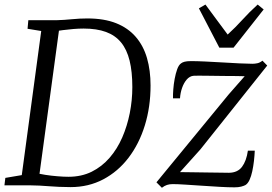

<svg xmlns="http://www.w3.org/2000/svg" viewBox="-22 -834 1226 864"><path d="M105.5 -743H231Q266.5 -744 301.5 -747.5Q336.5 -751 371 -751Q447 -751 500.8 -729.5Q554.5 -708 589 -668Q623.5 -628 639.5 -572.5Q655.5 -517 655.5 -449Q655.5 -353 629.8 -269.8Q604 -186.5 556.5 -124.2Q509 -62 442.8 -27Q376.5 8 295.5 8Q267.5 8 243.5 6.8Q219.5 5.5 197.8 4Q176 2.5 155.5 1.2Q135 0 113 0H-2L2 -33.5L76 -46L163.5 -694.5L102 -704.5ZM151 -16.5 136 -57Q154.5 -51.5 181.8 -47.2Q209 -43 237 -40.8Q265 -38.5 286 -38.5Q344.5 -38.5 390.5 -61.2Q436.5 -84 471 -123.8Q505.5 -163.5 528 -215.2Q550.5 -267 562 -325Q573.5 -383 573.5 -442Q573.5 -511.5 561.2 -561.2Q549 -611 522.8 -643Q496.5 -675 455 -690.2Q413.5 -705.5 354 -705.5Q333 -705.5 308.2 -703.5Q283.5 -701.5 261.5 -698.5Q239.5 -695.5 226 -693.5L248 -731ZM1079 -491Q1067 -491.5 1041.5 -491.8Q1016 -492 984.5 -492.2Q953 -492.5 923 -493Q893 -493.5 872.5 -493.5Q852 -493.5 848.5 -493Q831 -491 818 -475.8Q805 -460.5 797.2 -438Q789.5 -415.5 788 -391.5H756.5Q756 -408 757.8 -431.5Q759.5 -455 764 -479.2Q768.5 -503.5 775.5 -522.8Q782.5 -542 793 -549Q798.5 -553.5 808.5 -556.2Q818.5 -559 837.5 -559Q864 -559 902 -557.2Q940 -555.5 980.2 -553Q1020.5 -550.5 1056.2 -548.8Q1092 -547 1113.5 -547Q1125 -547 1136.5 -549.5Q1148 -552 1159 -561L1180.5 -539L880 -162L788 -59.5Q808.5 -59.5 842.2 -58.8Q876 -58 911.2 -57.8Q946.5 -57.5 973.8 -57Q1001 -56.5 1008.5 -56.5Q1047.5 -57 1067.2 -83.5Q1087 -110 1093.5 -156H1124.5Q1123.5 -134 1120.8 -109.8Q1118 -85.5 1113.2 -63.2Q1108.5 -41 1100.8 -24.2Q1093 -7.5 1082 -1Q1075.5 2.5 1063.2 5.8Q1051 9 1033 9Q1005.5 9 967 6.8Q928.5 4.5 887.8 1.8Q847 -1 811.8 -3.2Q776.5 -5.5 755 -5.5Q741 -5.5 729.5 -1.8Q718 2 706.5 11L682 -13.5L1007 -409ZM965 -619.5 873 -796.5 902.5 -813.5Q927 -780 952 -746.5Q977 -713 1002.5 -678.5Q1039.5 -712.5 1069.5 -745.8Q1099.5 -779 1137.5 -813.5L1164.5 -791.5L1029 -619.5Z"/></svg>

Font: Merriweather 28pt Light
Style: Italic
Weight: 300
Italic angle: -7.8°
Version: Version 2.101